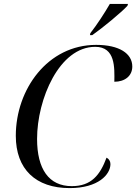

<svg xmlns="http://www.w3.org/2000/svg" viewBox="-20 -954 698 984"><path d="M443 -784 441 -774H453C511 -815 600 -889 633 -924L636 -934H543C517 -889 477 -827 443 -784ZM337 10C484 10 546 -60 546 -113C546 -128 538 -140 526 -146C493 -57 448 0 348 0C230 0 170 -88 170 -242C170 -446 284 -714 468 -714C572 -714 567 -607 566 -535C620 -535 658 -565 658 -613C658 -680 591 -724 473 -724C224 -724 61 -496 61 -258C61 -87 163 10 337 10Z"/></svg>

Font: Noto Serif Display
Style: Italic
Weight: 400
Italic angle: -12°
Designer: Monotype Design Team
Foundry: Monotype Imaging Inc.
Version: Version 2.009